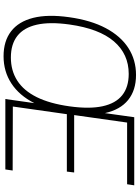

<svg xmlns="http://www.w3.org/2000/svg" viewBox="127 -900 783 1077"><g transform="rotate(90 518.5 -361.5)"><path d="M1019.5 -723 1013.5 -683H667.5L625.5 -386H947.5L942.5 -345H620.5L577.5 -42L936.5 -41L930.5 0H535.5L558.5 -162.5Q515.5 -78 448.2 -34Q381 10 295.5 10Q210.5 10 155.8 -32Q101 -74 80.2 -156Q59.5 -238 76.5 -358Q93.5 -480 138 -563.5Q182.5 -647 249.2 -690Q316 -733 400.5 -733Q486 -733 540.8 -688.8Q595.5 -644.5 614.5 -558.5L637.5 -723ZM302.5 -31Q376.5 -31 432.5 -67Q488.5 -103 524.8 -176Q561 -249 576.5 -360Q592 -471.5 576 -545.2Q560 -619 514.2 -655.5Q468.5 -692 394.5 -692Q283.5 -692 212.2 -609.2Q141 -526.5 117.5 -360Q102 -249.5 118.5 -176.5Q135 -103.5 181.5 -67.2Q228 -31 302.5 -31Z"/></g></svg>

Font: Public Sans Thin
Style: Italic
Weight: 100
Italic angle: -8°
Designer: The Public Sans project authors (U.S. Web Design System). Libre Franklin designed by Pablo Impallari and Rodrigo Fuenzal
Version: Version 2.000